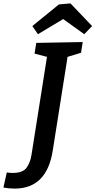

<svg xmlns="http://www.w3.org/2000/svg" viewBox="-111 -949 561 1128"><path d="M375 -702 365 -639 286 -615 199 -65Q164 159 -25 159Q-57 159 -91 153L-71 64Q-54 67 -37 67Q23 67 45 36.5Q67 6 74 -39L165 -615L92 -634L102 -697ZM303 -929 430 -796 384 -748 260 -837 112 -748 79 -796 235 -923Z"/></svg>

Font: Bitter Pro SemiBold
Style: Italic
Weight: 600
Italic angle: -9°
Designer: Sol Matas, and Bitter project Authors
Foundry: Sol Matas
Version: Version 1.010